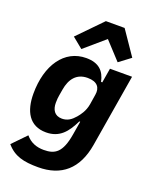

<svg xmlns="http://www.w3.org/2000/svg" viewBox="-178 -883 956 1193"><g transform="rotate(20 300.0 -286.5)"><path d="M224.1 212C377.1 212 473 131 501.1 -35.9L581 -516H435L419 -420.1H410.9C397 -487.9 358 -528.1 274.9 -528.1C130 -528.1 40.8 -396 40.8 -208.1C40.8 -93 84.9 -8.2 196 -8.2C285.2 -8.2 329.9 -63.9 367.9 -143.1H373.9L359 -54C338.1 72.1 294 99.1 220.2 99.1C174 99.1 132.1 84.9 100.1 46.2L13.1 136C65 197.1 127.8 212 224.1 212ZM155.9 -627.1 225.9 -570 359.7 -685 465.9 -570 541.9 -627.1 433.9 -785.2H310ZM191.1 -202.1C191.1 -223 192.8 -239 195 -251.1L202.1 -293C214.1 -365.1 251.1 -415.1 324.9 -415.1C389.9 -415.1 413 -381 404.8 -333.1L394.2 -266C386 -218 361.2 -187.1 345.2 -168C321 -139.9 296.2 -122.2 259.9 -122.2C209.9 -122.2 191.1 -158 191.1 -202.1Z"/></g></svg>

Font: Margiela Mono Italic Bold It
Style: Regular
Weight: 700
Designer: Mike Abbink, Paul van der Laan, Pieter van Rosmalen
Foundry: Bold Monday
Version: Version 2.003 2021